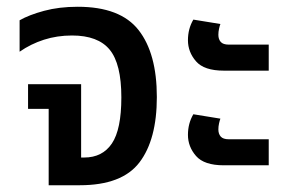

<svg xmlns="http://www.w3.org/2000/svg" viewBox="-20 -548 856 568"><path d="M124 0V-226H63V-299H220V-82H229Q283 -82 311 -123.5Q339 -165 339 -260Q339 -359 304.5 -401Q270 -443 193 -443Q149 -443 110 -430.5Q71 -418 38 -395V-488Q66 -504 110.5 -516Q155 -528 210 -528Q336 -528 390 -459Q444 -390 444 -261Q444 -135 392.5 -67.5Q341 0 216 0Z M642 -339Q584 -339 560 -366.5Q536 -394 536 -429Q536 -463 552 -490L632 -477Q630 -472 628 -463Q626 -454 626 -445Q626 -432 633 -424Q640 -416 657 -416H775V-339ZM642 -59Q584 -59 560 -86.5Q536 -114 536 -149Q536 -183 552 -210L632 -197Q630 -192 628 -183Q626 -174 626 -165Q626 -152 633 -144Q640 -136 657 -136H775V-59Z"/></svg>

Font: Noto Sans Thai UI SemCond Med
Style: Regular
Weight: 500
Width: 4
Designer: Monotype Design Team
Foundry: Monotype Imaging Inc.
Version: Version 2.000; ttfautohint (v1.8.4.7-5d5b)